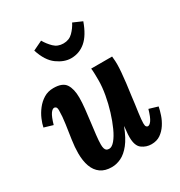

<svg xmlns="http://www.w3.org/2000/svg" viewBox="-182 -889 961 1025"><g transform="rotate(-30 298.5 -376.5)"><path d="M211 11Q169 11 142.5 -8Q116 -27 103.5 -61.5Q91 -96 91 -143Q91 -180 97.5 -224Q104 -268 110.5 -312Q117 -356 117 -392Q117 -409 111.5 -413.5Q106 -418 101 -418Q90 -418 78 -401Q66 -384 53 -339L-1 -355Q3 -376 14.5 -403Q26 -430 45 -454.5Q64 -479 90 -495Q116 -511 150 -511Q206 -511 225.5 -481Q245 -451 245 -398Q245 -368 241 -330.5Q237 -293 232 -254Q227 -215 223 -180.5Q219 -146 219 -123Q219 -108 222 -98.5Q225 -89 231 -85Q237 -81 247 -81Q264 -81 282.5 -103Q301 -125 318 -162.5Q335 -200 349 -245.5Q363 -291 371.5 -338.5Q380 -386 380 -428Q380 -442 379.5 -465Q379 -488 377 -500H506Q508 -479 508.5 -470.5Q509 -462 509 -452Q509 -431 506.5 -401.5Q504 -372 500 -338Q496 -304 491 -270Q488 -243 484.5 -218Q481 -193 478 -171.5Q475 -150 473.5 -133.5Q472 -117 472 -108Q472 -92 476.5 -87Q481 -82 486 -82Q497 -82 509 -99Q521 -116 534 -161L588 -145Q584 -124 575 -97Q566 -70 550 -45.5Q534 -21 511 -5Q488 11 455 11Q423 11 397 -8Q371 -27 371 -80Q371 -100 373 -114Q375 -128 376 -145H375Q352 -85 325 -51Q298 -17 269 -3Q240 11 211 11ZM313 -601Q271 -601 228 -632Q185 -663 162 -735L220 -763Q236 -735 259 -712.5Q282 -690 317 -690Q352 -690 375 -713Q398 -736 412 -764L467 -740Q441 -667 402.5 -634Q364 -601 313 -601Z"/></g></svg>

Font: Lora Italic
Style: Italic
Weight: 400
Italic angle: -3°
Designer: Olga Karpushina, Alexei Vanyashin (Cyrillic)
Foundry: Cyreal
Version: Version 2.210; ttfautohint (v1.8.1.43-b0c9)